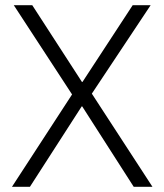

<svg xmlns="http://www.w3.org/2000/svg" viewBox="-20 -718 632 738"><path d="M566 0H494L296 -309H294L95 0H26L257 -355L33 -698H104L295 -403H297L490 -698H559L333 -358Z"/></svg>

Font: IBM Plex Sans Thai Looped Light
Style: Regular
Weight: 300
Designer: Mike Abbink, Paul van der Laan, Pieter van Rosmalen, Ben Mitchell, Mark Frömberg
Foundry: Bold Monday
Version: Version 1.1